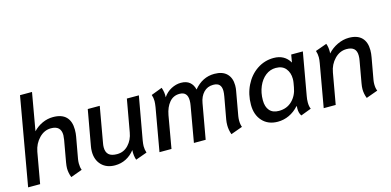

<svg xmlns="http://www.w3.org/2000/svg" viewBox="-70 -1135 3146 1546"><g transform="rotate(-15 1503.5 -362.0)"><path d="M354 -67Q354 -85 359 -115L391 -295Q395 -323 395 -333Q395 -412 312 -412Q256 -412 213 -367.5Q170 -323 158 -259L112 0H12L141 -734H241L186 -421Q219 -456 262 -475.5Q305 -495 351 -495Q424 -495 460 -458Q496 -421 496 -352Q496 -320 491 -294L459 -116Q456 -98 456 -80Q456 -48 465 -25L369 10Q354 -30 354 -67Z M582 -145Q582 -169 586 -189L639 -485H739L687 -190Q683 -171 683 -153Q683 -113 705 -93Q727 -73 774 -73Q830 -73 868.5 -114Q907 -155 917 -216L965 -485H1065L1001 -127Q996 -97 996 -79Q996 -51 1005 -24L910 10Q897 -27 900 -73Q869 -33 827 -11.5Q785 10 735 10Q665 10 623.5 -32.5Q582 -75 582 -145Z M1690 -68Q1690 -92 1694 -115L1727 -297Q1732 -325 1732 -343Q1732 -377 1716 -394.5Q1700 -412 1664 -412Q1616 -412 1584.5 -379Q1553 -346 1544 -292L1492 0H1394L1446 -297Q1450 -318 1450 -339Q1450 -412 1384 -412Q1332 -412 1299 -373Q1266 -334 1254 -269L1207 0H1107L1170 -358Q1175 -390 1175 -408Q1175 -436 1166 -461L1258 -496Q1273 -453 1270 -414Q1296 -453 1336 -474Q1376 -495 1417 -495Q1463 -495 1490 -472.5Q1517 -450 1526 -410Q1596 -495 1696 -495Q1764 -495 1799.5 -459.5Q1835 -424 1835 -362Q1835 -338 1831 -318L1795 -116Q1792 -98 1792 -80Q1792 -48 1801 -25L1704 10Q1690 -29 1690 -68Z M1917 -177Q1917 -265 1953 -338Q1989 -411 2051.5 -453Q2114 -495 2190 -495Q2281 -495 2324 -421L2335 -485H2432L2369 -129Q2364 -104 2364 -77Q2364 -44 2374 -23L2287 10Q2270 -13 2270 -51Q2270 -64 2271 -71L2268 -72Q2232 -32 2187 -11Q2142 10 2092 10Q2012 10 1964.5 -41.5Q1917 -93 1917 -177ZM2288 -225 2294 -259Q2297 -276 2297 -292Q2297 -344 2269 -378.5Q2241 -413 2186 -413Q2139 -413 2101 -383.5Q2063 -354 2041 -302.5Q2019 -251 2019 -188Q2019 -133 2045.5 -102.5Q2072 -72 2123 -72Q2190 -72 2233.5 -115Q2277 -158 2288 -225Z M2817 -67Q2817 -87 2822 -115L2854 -295Q2858 -315 2858 -336Q2858 -375 2837.5 -393.5Q2817 -412 2776 -412Q2719 -412 2676 -367.5Q2633 -323 2622 -259L2576 0H2476L2539 -358Q2544 -386 2544 -406Q2544 -434 2535 -461L2630 -495Q2641 -466 2641 -429Q2641 -418 2640 -412Q2674 -450 2721.5 -472.5Q2769 -495 2817 -495Q2888 -495 2924 -458.5Q2960 -422 2960 -354Q2960 -326 2954 -294L2922 -116Q2919 -98 2919 -81Q2919 -46 2929 -25L2832 10Q2817 -28 2817 -67Z"/></g></svg>

Font: Niramit Medium
Style: Italic
Weight: 500
Italic angle: -10°
Designer: Katatrad Aksorn Co.,Ltd.
Foundry: Cadson Demak Co.,Ltd.
Version: Version 1.000; ttfautohint (v1.6)